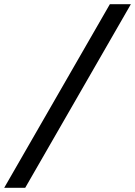

<svg xmlns="http://www.w3.org/2000/svg" viewBox="-99 -783 643 914"><path d="M21 111H-79L424 -763H524Z"/></svg>

Font: Open Sauce One Medium Italic
Style: Regular
Weight: 500
Italic angle: -10°
Designer: Alfredo Marco Pradil
Foundry: Creative Sauce Fz LLC
Version: Version 1.477